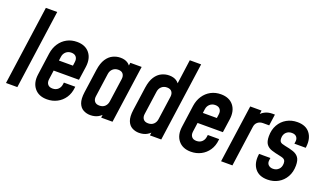

<svg xmlns="http://www.w3.org/2000/svg" viewBox="-73 -1224 2902 1710"><g transform="rotate(20 1378.0 -369.0)"><path d="M25 0 130 -750H237.5L132.5 0Z M416 12.5Q337.5 12.5 296.8 -37.8Q256 -88 267.5 -169.5L296.5 -378.5Q304.5 -433 331.8 -474Q359 -515 401.2 -537.8Q443.5 -560.5 496 -560.5Q574.5 -560.5 615 -510.5Q655.5 -460.5 644.5 -378.5L626 -249H370.5L384.5 -349H532.5L537.5 -386Q541.5 -416 526.5 -434.5Q511.5 -453 480.5 -453Q450.5 -453 429.8 -434.5Q409 -416 405 -386L374 -162Q370 -132 384.8 -113.5Q399.5 -95 430.5 -95Q462.5 -95 482.5 -114Q502.5 -133 506 -162L508.5 -179.5H616L615 -169.5Q609.5 -114 581.8 -73Q554 -32 511 -9.8Q468 12.5 416 12.5Z M827 12.5Q791 12.5 760.8 -3.8Q730.5 -20 716 -58Q701.5 -96 710.5 -162L742 -386Q751.5 -451.5 776.8 -489.8Q802 -528 836.5 -544.2Q871 -560.5 907 -560.5Q949 -560.5 976.2 -542.8Q1003.5 -525 1015.5 -493L993.5 -468L1004 -547.5H1111.5L1034.5 0H927L938.5 -79.5L954 -55Q933 -23 901 -5.2Q869 12.5 827 12.5ZM874.5 -95Q907 -95 926.5 -113.8Q946 -132.5 950 -162L981.5 -386Q985.5 -415.5 971.2 -434.2Q957 -453 925 -453Q895.5 -453 874.8 -435Q854 -417 849.5 -386L818 -162Q814 -132.5 828.5 -113.8Q843 -95 874.5 -95Z M1289 12.5Q1253 12.5 1222.8 -3.8Q1192.5 -20 1178 -58Q1163.5 -96 1172.5 -162L1204 -386Q1213.5 -451.5 1238.8 -489.8Q1264 -528 1298.5 -544.2Q1333 -560.5 1369 -560.5Q1411 -560.5 1438.2 -542.8Q1465.5 -525 1477.5 -493L1455.5 -468L1494 -750H1601.5L1496.5 0H1389L1400.5 -79.5L1416 -55Q1395 -23 1363 -5.2Q1331 12.5 1289 12.5ZM1336.5 -95Q1369 -95 1388.5 -113.8Q1408 -132.5 1412 -162L1443.5 -386Q1447.5 -415.5 1433.2 -434.2Q1419 -453 1387 -453Q1357.5 -453 1336.8 -435Q1316 -417 1311.5 -386L1280 -162Q1276 -132.5 1290.5 -113.8Q1305 -95 1336.5 -95Z M1780 12.5Q1701.5 12.5 1660.8 -37.8Q1620 -88 1631.5 -169.5L1660.5 -378.5Q1668.5 -433 1695.8 -474Q1723 -515 1765.2 -537.8Q1807.5 -560.5 1860 -560.5Q1938.5 -560.5 1979 -510.5Q2019.5 -460.5 2008.5 -378.5L1990 -249H1734.5L1748.5 -349H1896.5L1901.5 -386Q1905.5 -416 1890.5 -434.5Q1875.5 -453 1844.5 -453Q1814.5 -453 1793.8 -434.5Q1773 -416 1769 -386L1738 -162Q1734 -132 1748.8 -113.5Q1763.5 -95 1794.5 -95Q1826.5 -95 1846.5 -114Q1866.5 -133 1870 -162L1872.5 -179.5H1980L1979 -169.5Q1973.5 -114 1945.8 -73Q1918 -32 1875 -9.8Q1832 12.5 1780 12.5Z M2063.5 0 2140.5 -547.5H2248L2235.5 -461.5L2219.5 -484.5Q2242 -519.5 2274.8 -537Q2307.5 -554.5 2347.5 -554.5H2372L2357 -447H2298.5Q2269 -447 2248.8 -430.8Q2228.5 -414.5 2224.5 -384.5L2171 0Z M2505.5 12.5Q2426.5 12.5 2387.5 -36.5Q2348.5 -85.5 2357.5 -165L2359 -177.5H2466.5L2463.5 -157.5Q2459 -127.5 2475.8 -111.2Q2492.5 -95 2520 -95Q2552 -95 2573.2 -116Q2594.5 -137 2594.5 -172.5Q2594.5 -191.5 2587.8 -201.5Q2581 -211.5 2568.5 -216.2Q2556 -221 2538 -224.5Q2492.5 -233.5 2458.5 -244.2Q2424.5 -255 2405.8 -280Q2387 -305 2387 -356Q2387 -417.5 2413 -463.5Q2439 -509.5 2484 -535Q2529 -560.5 2585 -560.5Q2664.5 -560.5 2703 -511.2Q2741.5 -462 2732.5 -383L2731 -370.5H2623.5L2626.5 -390.5Q2630.5 -417 2616.2 -435Q2602 -453 2570.5 -453Q2538 -453 2517 -432.2Q2496 -411.5 2496 -376Q2496 -356.5 2502.8 -346.5Q2509.5 -336.5 2522.2 -332Q2535 -327.5 2552.5 -324Q2599 -315.5 2632.8 -304Q2666.5 -292.5 2685 -267.5Q2703.5 -242.5 2703.5 -192Q2703.5 -130.5 2677.5 -84.5Q2651.5 -38.5 2606.8 -13Q2562 12.5 2505.5 12.5Z"/></g></svg>

Font: Mohave Light SemiBold
Style: Italic
Weight: 600
Italic angle: -8°
Version: Version 2.003